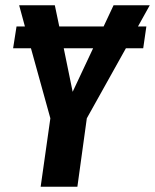

<svg xmlns="http://www.w3.org/2000/svg" viewBox="-20 -712 591 732"><path d="M538 -611 526 -528H460L311 -261L275 0H135L172 -261L98 -528H30L43 -611H75L53 -692H189L206 -611H375L413 -692H551L506 -611ZM335 -528H223L257 -362Z"/></svg>

Font: Fira Sans Compressed SemiBold
Style: Italic
Weight: 600
Width: 1
Italic angle: -8°
Designer: bBox Type GmbH & Carrois Corporate GbR & Edenspiekermann AG
Foundry: bBox Type GmbH & Carrois Corporate GbR & Edenspiekermann AG
Version: Version 4.301